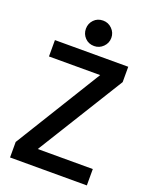

<svg xmlns="http://www.w3.org/2000/svg" viewBox="-159 -967 817 1036"><g transform="rotate(20 250.0 -449.0)"><path d="M471 -110V-16H30V-105L335 -600H41V-694H462V-606L155 -110ZM250 -882Q280 -882 301.5 -860.5Q323 -839 323 -809Q323 -779 301.5 -757.5Q280 -736 250 -736Q218 -736 197.5 -757.5Q177 -779 177 -809Q177 -839 197.5 -860.5Q218 -882 250 -882Z"/></g></svg>

Font: D2Coding
Style: Bold
Weight: 700
Monospace: yes
Designer: Yong-Rak Park; Jeong-Hwan Yoon; Sang-Min Lee;
Foundry: NHN Corporation
Version: Version 1.3.2; Build 20180524